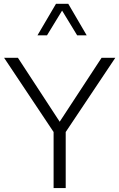

<svg xmlns="http://www.w3.org/2000/svg" viewBox="-20 -963 611 983"><path d="M423.8 -782.2H375L297.9 -908.7L220.7 -782.2H171.9L266.6 -943.4H329.6ZM500 -667H570.3L316.4 -287.1V0H254.4V-287.1L1 -667H71.8L285.6 -339.8Z"/></svg>

Font: Estedad-FD Light
Style: Regular
Weight: 300
Designer: Amin Abedi
Version: Version 7.3